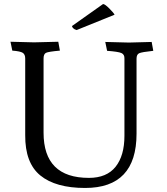

<svg xmlns="http://www.w3.org/2000/svg" viewBox="-20 -920 826 952"><path d="M619 -709 732 -712 740 -668Q683 -662 670 -656Q657 -650 657 -629V-257Q657 12 402 12Q256 12 180 -50Q104 -112 105 -250V-630Q105 -650 93 -658Q81 -666 41 -669L32 -713L149 -710L269 -713L277 -669Q220 -664 208 -658Q196 -652 196 -630V-262Q196 -38 421 -38Q509 -38 553 -93Q597 -148 597 -247V-629Q598 -650 582 -657Q566 -664 511 -668L502 -712ZM337 -791 491 -900Q500 -900 522 -878Q544 -856 548 -847L360 -771Q349 -774 343 -780Q337 -786 337 -791Z"/></svg>

Font: Lusitana
Style: Regular
Weight: 400
Designer: Ana Paula Megda
Foundry: Ana Paula Megda
Version: Version 1.001; ttfautohint (v1.4.1)